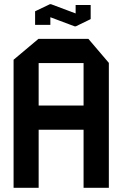

<svg xmlns="http://www.w3.org/2000/svg" viewBox="-20 -899 586 919"><path d="M45 0V-613L164 -713H165V0ZM165 -278V-394H380V-278ZM380 0V-597H501V0ZM165 -597V-713H403L501 -598V-597ZM148 -780V-844L221 -849V-780ZM342 -800V-875H414V-808ZM337 -773 148 -844V-845L219 -879H224L413 -808V-807L343 -773Z"/></svg>

Font: Foldit Medium
Style: Regular
Weight: 500
Version: Version 1.003